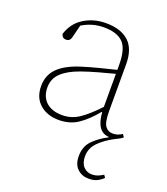

<svg xmlns="http://www.w3.org/2000/svg" viewBox="-133 -587 790 906"><g transform="rotate(20 262.5 -134.0)"><path d="M416 225Q383 225 360 203.5Q337 182 337 140Q337 91 367.5 60.5Q398 30 440 9L439 7Q377 4 370 -92H367Q327 -43 286 -15Q245 13 189 13Q131 13 94 -19.5Q57 -52 57 -110Q57 -166 94.5 -202Q132 -238 204 -260Q245 -273 287 -283.5Q329 -294 369 -304V-329Q369 -410 338 -440.5Q307 -471 243 -471Q211 -471 184 -463Q157 -455 133 -440L117 -376Q112 -355 92 -355Q73 -355 68 -375Q86 -433 134.5 -463Q183 -493 244 -493Q319 -493 359 -456.5Q399 -420 399 -343V-109Q399 -52 413 -33Q427 -14 451 -14Q465 -14 476 -18Q487 -22 497 -29L507 -15Q500 -9 490 -3.5Q480 2 469 7Q422 32 393.5 61.5Q365 91 365 131Q365 165 382 183Q399 201 424 201Q440 201 453 196Q466 191 480 182L489 195Q476 208 459 216.5Q442 225 416 225ZM87 -114Q87 -67 116 -40.5Q145 -14 197 -14Q243 -14 281.5 -40Q320 -66 369 -118V-284Q330 -274 288.5 -262.5Q247 -251 207 -237Q148 -216 117.5 -186.5Q87 -157 87 -114Z"/></g></svg>

Font: Source Serif 4 SmText ExtraLight
Style: Regular
Weight: 200
Designer: Frank Grießhammer
Foundry: Adobe
Version: Version 4.005;hotconv 1.1.0;makeotfexe 2.6.0